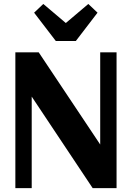

<svg xmlns="http://www.w3.org/2000/svg" viewBox="-20 -970 680 990"><path d="M59.2 0V-700H179.7L518 -192.9L496.7 -185.9V-700H581V0H457.8L115.3 -514.2L143.5 -521.2V0ZM267.7 -758.7 155.9 -904.6 203.3 -949.6 319.4 -851.3 435.4 -949.6 482.9 -904.6 371.1 -758.7Z"/></svg>

Font: Sutasoma
Style: Regular
Weight: 400
Designer: Izhar Fathurrohim, Akbar Rohmanto, Arusyal Khofiqoini
Foundry: Kiwari Kolektiv
Version: Version 1.102